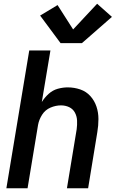

<svg xmlns="http://www.w3.org/2000/svg" viewBox="-20 -1004 617 1024"><path d="M14 0H127L183 -338Q188 -366 204.5 -392Q221 -418 249 -430Q277 -442 305 -442Q329 -442 349 -432.5Q369 -423 379.5 -403.5Q390 -384 391 -361Q392 -338 389 -315L337 0H450L499 -299Q505 -334 505 -369Q505 -404 494.5 -435.5Q484 -467 462 -491.5Q440 -516 408 -527Q376 -538 341 -538Q315 -538 288 -530.5Q261 -523 239.5 -503.5Q218 -484 203 -460L249 -735H136ZM303 -774H417L577 -914L498 -984L370 -847L287 -977L194 -921Z"/></svg>

Font: Iosevka Sparkle Semibold
Style: Italic
Weight: 600
Italic angle: -9°
Designer: Belleve Invis
Foundry: Belleve Invis
Version: Version 4.5.0; ttfautohint (v1.8.3)